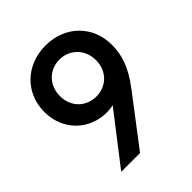

<svg xmlns="http://www.w3.org/2000/svg" viewBox="-208 -887 1017 1017"><g transform="rotate(-45 300.5 -378.5)"><path d="M111 0H252L460 -273C531 -366 552 -436 552 -511C552 -653 447 -757 300 -757C154 -757 47 -653 47 -512C47 -376 147 -276 281 -276C298 -276 314 -278 329 -282ZM165 -513C165 -594 223 -652 300 -652C376 -652 435 -594 435 -513C435 -432 377 -375 300 -375C223 -375 165 -432 165 -513Z"/></g></svg>

Font: Mluvka SemiBold
Style: Regular
Weight: 600
Designer: Modified by Jiří Krblich, Original typeface by Gumpita Rahayu
Foundry: Gumpita Rahayu & Jiří Krblich
Version: Version 2.000;Glyphs 3.1.1 (3134)